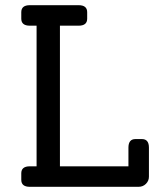

<svg xmlns="http://www.w3.org/2000/svg" viewBox="-20 -720 646 740"><path d="M527 -184Q554 -184 554 -151V-39Q554 -23 542.5 -11.5Q531 0 514 0H95Q62 0 62 -27V-52Q62 -79 95 -79H121V-621H95Q62 -621 62 -648V-673Q62 -700 95 -700H283Q316 -700 316 -673V-648Q316 -621 283 -621H211V-79H475V-151Q475 -184 502 -184Z"/></svg>

Font: Solway
Style: Regular
Weight: 400
Designer: Mariya V. Pigoulevskaya
Foundry: The Northern Block Ltd.
Version: Version 1.000;hotconv 1.0.109;makeotfexe 2.5.65596